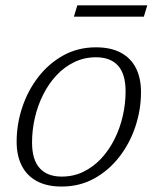

<svg xmlns="http://www.w3.org/2000/svg" viewBox="-20 -674 578 704"><path d="M332 -500.5Q386 -500.5 423 -480.8Q460 -461 478.5 -424.2Q497 -387.5 497 -336.5Q497 -272 476.5 -210.2Q456 -148.5 417.5 -98.8Q379 -49 325.5 -19.5Q272 10 206 10Q152 10 115.2 -9.8Q78.5 -29.5 59.8 -66.5Q41 -103.5 41 -154Q41 -218.5 61.5 -280.2Q82 -342 120.5 -391.8Q159 -441.5 212.5 -471Q266 -500.5 332 -500.5ZM206 -26.5Q250 -26.5 286.5 -44.5Q323 -62.5 351.5 -93.2Q380 -124 400 -164Q420 -204 430.2 -248.8Q440.5 -293.5 440.5 -339Q440.5 -402.5 412.8 -433.2Q385 -464 332 -464Q288.5 -464 251.8 -446Q215 -428 186.5 -397.2Q158 -366.5 138 -326.5Q118 -286.5 107.8 -241.8Q97.5 -197 97.5 -151.5Q97.5 -88.5 125.5 -57.5Q153.5 -26.5 206 -26.5ZM251 -613 263.5 -654.5H520L507.5 -613Z"/></svg>

Font: Newsreader 9pt Light
Style: Italic
Weight: 300
Italic angle: -17°
Designer: Hugues Gentile
Foundry: Production Type
Version: Version 1.003